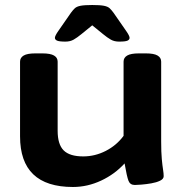

<svg xmlns="http://www.w3.org/2000/svg" viewBox="-20 -738 733 766"><path d="M271 8Q60 8 60 -194V-492Q60 -508 74.5 -516.5Q89 -525 121 -525H149Q181 -525 195.5 -516.5Q210 -508 210 -492V-216Q210 -162 234 -138Q258 -114 312 -114Q359 -114 402 -136Q445 -158 473 -196V-492Q473 -508 487.5 -516.5Q502 -525 534 -525H562Q594 -525 608.5 -516.5Q623 -508 623 -492V-174Q623 -130 625.5 -103.5Q628 -77 630.5 -61.5Q633 -46 633 -35Q633 -24 618.5 -17Q604 -10 583.5 -6.5Q563 -3 544.5 -1.5Q526 0 518 0Q499 0 492.5 -17Q486 -34 477 -86Q438 -43 383.5 -17.5Q329 8 271 8ZM241 -572Q216 -572 207.5 -576Q199 -580 199 -587Q199 -595 213 -615L263 -687Q271 -698 278.5 -705Q286 -712 301.5 -715Q317 -718 348 -718Q379 -718 394.5 -715Q410 -712 417.5 -705Q425 -698 433 -687L483 -615Q497 -595 497 -587Q497 -580 489 -576Q481 -572 455 -572Q436 -572 422 -580Q408 -588 391 -602L348 -637L305 -602Q288 -588 274 -580Q260 -572 241 -572Z"/></svg>

Font: Asap Expanded
Style: Bold
Weight: 700
Width: 7
Designer: Pablo Cosgaya
Foundry: Omnibus-Type
Version: Version 3.001; ttfautohint (v1.8.4.7-5d5b)